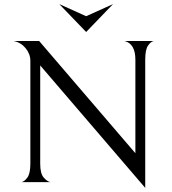

<svg xmlns="http://www.w3.org/2000/svg" viewBox="-20 -888 840 936"><path d="M688 -597V28L176 -569V-90Q176 -42 193 -22.5Q210 -3 226 0H85Q99 -3 113.5 -22.5Q128 -42 128 -91V-591Q128 -625 105 -653Q82 -681 47 -688H171L640 -141V-597Q640 -674 588 -688H729Q715 -685 701.5 -665.5Q688 -646 688 -597ZM531 -868 400 -732 269 -868 400 -809Z"/></svg>

Font: BellefairVN
Style: Regular
Weight: 400
Designer: Nick Shinn, Liron Lavi Turkenic
Foundry: Shinntype
Version: Version 1.003